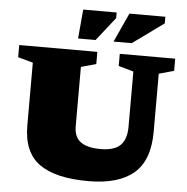

<svg xmlns="http://www.w3.org/2000/svg" viewBox="-61 -995 1040 1070"><g transform="rotate(5 458.5 -460.0)"><path d="M669.5 -306V-615.5L585.5 -639V-707H895.5V-639L811.5 -615.5V-290Q811.5 -130.5 726 -57.8Q640.5 15 472 15Q288 15 197.5 -50Q107 -115 107 -264V-615.5L23 -639V-707H460V-639L376 -615.5V-282.5Q376 -224 413 -196.5Q450 -169 524 -169Q601.5 -169 635.5 -202.8Q669.5 -236.5 669.5 -306ZM545 -772 619.5 -935H820.5V-898L646.5 -772ZM346.5 -772 361 -935H548V-903.5L444.5 -772Z"/></g></svg>

Font: Newsreader 6pt ExtraBold
Style: Regular
Weight: 800
Designer: Hugues Gentile
Foundry: Production Type
Version: Version 1.003; ttfautohint (v1.8.3)